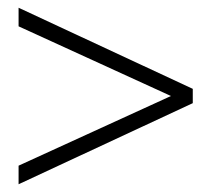

<svg xmlns="http://www.w3.org/2000/svg" viewBox="-20 -466 540 496"><path d="M431.5 -213.5 28 -398V-446L478 -236.5V-199.5L28 10V-38L431.5 -222.5Z"/></svg>

Font: Newsreader 16pt
Style: Regular
Weight: 400
Designer: Hugues Gentile
Foundry: Production Type
Version: Version 1.003